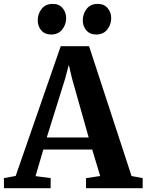

<svg xmlns="http://www.w3.org/2000/svg" viewBox="-42 -990 770 1010"><path d="M40.5 -64.5 277.5 -747H426.5L650 -64L708.5 -53V0H410.5V-53L485 -64L443 -203.5H186L145 -63.5L224.5 -53V0H-21L-21.5 -53ZM424.5 -267 337 -576.5 320 -649 300.5 -575.5 204 -267ZM226.5 -808.5Q193.5 -808.5 175 -830.5Q156.5 -852.5 156.5 -882Q156.5 -917.5 177.2 -943.5Q198 -969.5 235 -969.5H236Q269 -969.5 287.5 -947.2Q306 -925 306 -895.5Q306 -860.5 285.2 -834.5Q264.5 -808.5 227.5 -808.5ZM463.5 -808.5Q430.5 -808.5 412 -830.5Q393.5 -852.5 393.5 -882Q393.5 -917.5 414 -943.5Q434.5 -969.5 471.5 -969.5H472.5Q505.5 -969.5 524.2 -947.2Q543 -925 543 -895.5Q543 -860.5 522.2 -834.5Q501.5 -808.5 464.5 -808.5Z"/></svg>

Font: Merriweather Text Regular
Style: Bold
Weight: 700
Designer: Eben Sorkin
Foundry: Eben Sorkin
Version: Version 2.100; ttfautohint (v1.7.19-72a1) -l 8 -r 50 -G 200 